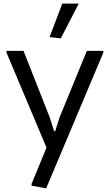

<svg xmlns="http://www.w3.org/2000/svg" viewBox="-20 -821 605 1061"><path d="M254 -616 324 -801H415L316 -609ZM155 205 154 196 237 -5 16 -530V-540H110L255 -172L279 -96H285L309 -172L460 -540H551V-530L235 220Z"/></svg>

Font: EncodeSans
Style: Regular
Weight: 400
Designer: Pablo Impallari, Andres Torresi
Foundry: Pablo Impallari, Andres Torresi
Version: Version 1.000; ttfautohint (v1.4.1)